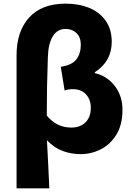

<svg xmlns="http://www.w3.org/2000/svg" viewBox="-20 -833 732 1055"><path d="M341 -813Q413 -813 470.5 -789.5Q528 -766 561 -718.5Q594 -671 594 -604Q594 -496 501 -436V-431Q568 -416 610.5 -361Q653 -306 653 -229Q653 -147 619 -92.5Q585 -38 532.5 -12Q480 14 424 14Q372 14 325.5 -3Q279 -20 238 -62Q241 -19 245 72L251 202H71V-529Q71 -660 140 -736.5Q209 -813 341 -813ZM479 -241Q479 -285 453 -314Q427 -343 380 -343Q353 -343 335 -336L314 -466Q375 -475 399.5 -506.5Q424 -538 424 -587Q424 -629 400 -651.5Q376 -674 341 -674Q294 -674 269.5 -632.5Q245 -591 243 -519Q237 -359 237 -198Q291 -132 372 -132Q421 -132 450 -161Q479 -190 479 -241Z"/></svg>

Font: Merged Yaku Han JP Black
Style: Regular
Weight: 900
Designer: Ryoko NISHIZUKA 西塚涼子 (kana, bopomofo & ideographs); Paul D. Hunt (Latin, Greek & Cyrillic); Sandoll Communications 산돌커뮤니
Foundry: Adobe
Version: Version 2.004